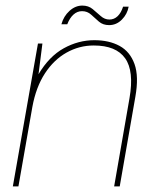

<svg xmlns="http://www.w3.org/2000/svg" viewBox="-20 -668 555 688"><path d="M26 0 116 -512H132L118 -402Q156 -466 208.5 -495Q261 -524 318 -524Q371 -524 408.5 -503.5Q446 -483 462 -438.5Q478 -394 465 -321L409 0H389L444 -316Q461 -413 428.5 -459Q396 -505 316 -505Q264 -505 218.5 -479.5Q173 -454 141 -405Q109 -356 96 -285L46 0ZM200 -581Q208 -610 229 -629Q250 -648 275 -648Q297 -648 312 -635.5Q327 -623 341 -610.5Q355 -598 372 -598Q389 -598 401.5 -610Q414 -622 421 -644H441Q436 -617 416.5 -597.5Q397 -578 371 -578Q349 -578 334.5 -590.5Q320 -603 306.5 -615.5Q293 -628 274 -628Q257 -628 243.5 -616Q230 -604 221 -581Z"/></svg>

Font: DM Sans 12pt Thin
Style: Italic
Weight: 250
Italic angle: -10°
Version: Version 4.004;gftools[0.9.30]